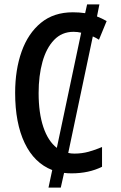

<svg xmlns="http://www.w3.org/2000/svg" viewBox="-20 -780 550 875"><path d="M433 -760 422 -705Q445 -696 466 -684L431 -599Q417 -608 403 -614L291 -83Q304 -80 319 -80Q353 -80 384 -88.5Q415 -97 445 -110V-20Q385 10 306 10Q288 10 272 8L257 75H201L218 -5Q136 -37 92.5 -128Q49 -219 49 -357Q49 -462 78.5 -545Q108 -628 166.5 -676Q225 -724 312 -724Q341 -724 368 -720L377 -760ZM315 -635Q262 -635 226.5 -598Q191 -561 173.5 -498Q156 -435 156 -356Q156 -265 177.5 -201Q199 -137 239 -106L350 -631Q333 -635 315 -635Z"/></svg>

Font: Avrile Sans Condensed Medium
Style: Regular
Weight: 500
Width: 3
Designer: Monotype Design Team
Foundry: Monotype Imaging Inc.
Version: Version 2.001;September 10, 2019;FontCreator 11.5.0.2425 64-